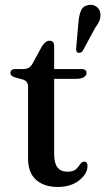

<svg xmlns="http://www.w3.org/2000/svg" viewBox="-20 -751 428 780"><path d="M71 -428.5 45 -435.5Q32 -439 27.2 -443.5Q22.5 -448 22.5 -454.5Q22.5 -470.5 43 -470.5H75Q100 -470.5 111 -490.5L150.5 -563Q165 -585.5 181.5 -585.5Q200 -585.5 200 -564.5V-470.5H310Q331.5 -470.5 331.5 -455Q331.5 -444.5 320.8 -437.5Q310 -430.5 287 -430.5H200V-124Q200 -53.5 253.5 -53.5Q278.5 -53.5 289 -63.8Q299.5 -74 305.8 -84.2Q312 -94.5 322.5 -94.5Q335.5 -94.5 335.5 -77Q335.5 -45 301.5 -18.2Q267.5 8.5 214.5 8.5Q159.5 8.5 126.8 -20.2Q94 -49 94 -107V-399.5Q94 -422 71 -428.5ZM298.5 -659Q301 -689 309 -707.8Q317 -726.5 339 -730.5Q357 -734 370.5 -724.8Q384 -715.5 387 -700.5Q390.5 -684 384.2 -668.2Q378 -652.5 365 -635L316 -544Q307 -533.5 296.5 -537Q291 -539.5 290 -544.8Q289 -550 289.5 -556Z"/></svg>

Font: Fraunces 9pt
Style: Regular
Weight: 400
Version: Version 1.000;[b76b70a41]